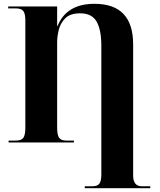

<svg xmlns="http://www.w3.org/2000/svg" viewBox="-20 -748 841 1008"><path d="M425 240H769V230H725Q679 230 679 173V-515Q679 -728 476 -728Q329 -728 282 -611H280V-714H23V-704H62Q91 -704 102 -690.5Q113 -677 113 -642V-77Q113 -39 102.5 -24.5Q92 -10 64 -10H25V0H368V-10H328Q301 -10 290.5 -24.5Q280 -39 280 -77V-528Q280 -556 288.5 -591Q297 -626 322.5 -652Q348 -678 401 -678Q462 -678 487 -635Q512 -592 512 -507V168Q512 203 501.5 216.5Q491 230 465 230H425Z"/></svg>

Font: Noto Serif Display SemiCondensed Extra
Style: Regular
Weight: 800
Width: 4
Designer: Monotype Design Team
Foundry: Monotype Imaging Inc.
Version: Version 1.900